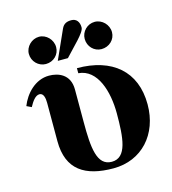

<svg xmlns="http://www.w3.org/2000/svg" viewBox="-106 -779 788 880"><g transform="rotate(-15 288.0 -339.0)"><path d="M479 -591C479 -627 449 -657 414 -657C379 -657 350 -628 350 -593C350 -557 378 -528 413 -528C450 -528 479 -556 479 -591ZM205 -528H253L316 -595C335 -616 350 -635 350 -648C350 -674 337 -692 313 -692C293 -692 276 -687 266 -664ZM214 -591C214 -627 184 -657 150 -657C115 -657 85 -627 85 -593C85 -557 114 -528 149 -528C186 -528 214 -556 214 -591ZM281 -449C371 -442 404 -329 404 -226C404 -111 397 -17 325 -17C254 -17 247 -105 247 -225V-381C247 -454 191 -473 148 -473C82 -473 33 -419 12 -365L35 -354C48 -378 64 -402 84 -402C103 -402 108 -378 108 -355V-173C108 -36 191 14 325 14C459 14 551 -87 551 -229C551 -387 447 -473 281 -473Z"/></g></svg>

Font: STIXGeneral
Style: Bold
Weight: 700
Designer: MicroPress Inc., with final additions and corrections provided by Coen Hoffman, Elsevier (retired)
Version: Version 1.1.0